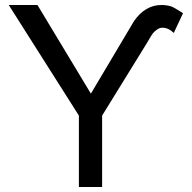

<svg xmlns="http://www.w3.org/2000/svg" viewBox="-20 -749 768 769"><path d="M676 -617Q655 -638 630 -638Q619 -638 608 -630Q597 -622 591.5 -614.5Q586 -607 577.5 -592Q569 -577 568 -576L389 -286V0H296V-286L15 -729H130L344 -374L517 -665Q562 -729 627 -729Q637 -729 647 -727.5Q657 -726 663.5 -724Q670 -722 678 -717.5Q686 -713 690 -710.5Q694 -708 702 -703Q710 -698 713 -696Z"/></svg>

Font: ColatingCofangSans
Style: Regular
Weight: 400
Foundry: GNU
Version: Version 412.227;June 27, 2022;FontCreator 11.0.0.2412 32-bit